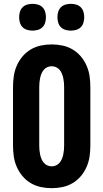

<svg xmlns="http://www.w3.org/2000/svg" viewBox="-20 -975 540 1003"><path d="M250 8Q221 8 193 2Q165 -4 140.5 -18.5Q116 -33 97.5 -55Q79 -77 67.5 -103.5Q56 -130 52 -158Q48 -186 48 -215V-520Q48 -549 52 -577Q56 -605 67.5 -631.5Q79 -658 97.5 -680Q116 -702 140.5 -716.5Q165 -731 193 -737Q221 -743 250 -743Q279 -743 307 -737Q335 -731 359.5 -716.5Q384 -702 402.5 -680Q421 -658 432.5 -631.5Q444 -605 448 -577Q452 -549 452 -520V-215Q452 -186 448 -158Q444 -130 432.5 -103.5Q421 -77 402.5 -55Q384 -33 359.5 -18.5Q335 -4 307 2Q279 8 250 8ZM250 -106Q262 -106 273 -111Q284 -116 291.5 -125Q299 -134 303.5 -145Q308 -156 310.5 -168Q313 -180 314 -191.5Q315 -203 315 -215V-520Q315 -532 314 -543.5Q313 -555 310.5 -567Q308 -579 303.5 -590Q299 -601 291.5 -610Q284 -619 273 -624Q262 -629 250 -629Q238 -629 227 -624Q216 -619 208.5 -610Q201 -601 196.5 -590Q192 -579 189.5 -567Q187 -555 186 -543.5Q185 -532 185 -520V-215Q185 -203 186 -191.5Q187 -180 189.5 -168Q192 -156 196.5 -145Q201 -134 208.5 -125Q216 -116 227 -111Q238 -106 250 -106ZM350 -815Q336 -815 322 -819Q308 -823 298 -833Q288 -843 284 -857Q280 -871 280 -885Q280 -899 284 -913Q288 -927 298 -937Q308 -947 322 -951Q336 -955 350 -955Q364 -955 378 -951Q392 -947 402 -937Q412 -927 416 -913Q420 -899 420 -885Q420 -871 416 -857Q412 -843 402 -833Q392 -823 378 -819Q364 -815 350 -815ZM150 -815Q136 -815 122 -819Q108 -823 98 -833Q88 -843 84 -857Q80 -871 80 -885Q80 -899 84 -913Q88 -927 98 -937Q108 -947 122 -951Q136 -955 150 -955Q164 -955 178 -951Q192 -947 202 -937Q212 -927 216 -913Q220 -899 220 -885Q220 -871 216 -857Q212 -843 202 -833Q192 -823 178 -819Q164 -815 150 -815Z"/></svg>

Font: Iosevka Curly Heavy
Style: Regular
Weight: 900
Monospace: yes
Designer: Belleve Invis
Foundry: Belleve Invis
Version: Version 22.1.2; ttfautohint (v1.8.4)